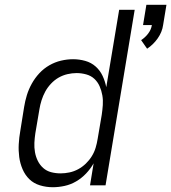

<svg xmlns="http://www.w3.org/2000/svg" viewBox="-20 -776 717 804"><path d="M596 -572 571 -608Q588 -619 600.5 -635.5Q613 -652 616 -671H579L593 -756H677L663 -671Q659 -642 640.5 -615.5Q622 -589 596 -572ZM201 8Q173 8 147 0Q121 -8 103 -25.5Q85 -43 74.5 -67.5Q64 -92 60.5 -118.5Q57 -145 58.5 -172.5Q60 -200 65 -228L81 -328Q85 -353 92.5 -377.5Q100 -402 113 -425.5Q126 -449 144.5 -469Q163 -489 186.5 -502.5Q210 -516 235.5 -522Q261 -528 286 -528Q312 -528 337 -521Q362 -514 380.5 -497.5Q399 -481 409.5 -458.5Q420 -436 425 -411L479 -735H544L422 0H357L372 -92Q359 -69 340.5 -49.5Q322 -30 299 -16.5Q276 -3 250.5 2.5Q225 8 201 8ZM234 -50Q252 -50 271 -54Q290 -58 307.5 -67.5Q325 -77 339.5 -91Q354 -105 364.5 -122Q375 -139 380.5 -157.5Q386 -176 389 -195L406 -295Q409 -315 410.5 -336Q412 -357 408.5 -377Q405 -397 397 -415Q389 -433 375 -446Q361 -459 341 -464.5Q321 -470 301 -470Q282 -470 262.5 -465.5Q243 -461 225.5 -451Q208 -441 193.5 -425.5Q179 -410 169.5 -392.5Q160 -375 154 -356Q148 -337 145 -318L128 -218Q125 -198 124 -178Q123 -158 126.5 -138.5Q130 -119 138.5 -102Q147 -85 161 -72.5Q175 -60 194 -55Q213 -50 234 -50Z"/></svg>

Font: Iosevka SS04 Light Extended
Style: Italic
Weight: 300
Width: 7
Italic angle: -9°
Monospace: yes
Designer: Belleve Invis
Foundry: Belleve Invis
Version: Version 19.0.0; ttfautohint (v1.8.4)